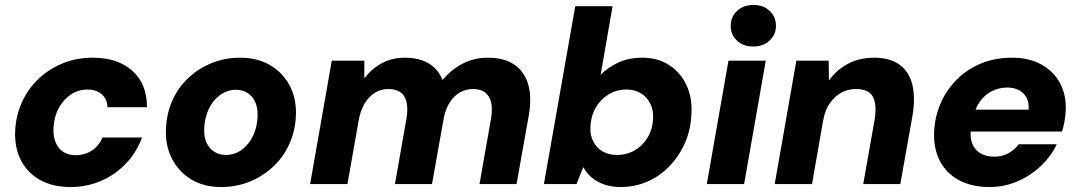

<svg xmlns="http://www.w3.org/2000/svg" viewBox="-20 -740 4337 772"><path d="M263 12Q192 12 141 -16.5Q90 -45 64 -96Q38 -147 41 -214Q44 -275 68 -328.5Q92 -382 134.5 -422.5Q177 -463 232.5 -485.5Q288 -508 354 -508Q453 -508 512 -455.5Q571 -403 571 -309H412Q411 -342 389 -361Q367 -380 331 -380Q295 -380 264.5 -359.5Q234 -339 215.5 -304Q197 -269 195 -224Q194 -200 199.5 -180Q205 -160 216.5 -145.5Q228 -131 245.5 -123.5Q263 -116 284 -116Q309 -116 330 -124.5Q351 -133 367 -149Q383 -165 392 -187H551Q529 -127 486 -82Q443 -37 386 -12.5Q329 12 263 12Z M868 12Q801 12 751 -17.5Q701 -47 673.5 -98Q646 -149 647 -213Q648 -276 670.5 -330Q693 -384 734 -423.5Q775 -463 829 -485.5Q883 -508 946 -508Q1013 -508 1063.5 -479.5Q1114 -451 1142.5 -400Q1171 -349 1170 -283Q1169 -221 1146 -167Q1123 -113 1081.5 -73Q1040 -33 986 -10.5Q932 12 868 12ZM888 -117Q924 -117 952.5 -138Q981 -159 998 -195Q1015 -231 1016 -277Q1016 -310 1005 -332.5Q994 -355 974 -367Q954 -379 929 -379Q894 -379 865 -358Q836 -337 819 -301Q802 -265 801 -219Q800 -187 811.5 -164Q823 -141 843 -129Q863 -117 888 -117Z M1227 0 1314 -496H1445V-426H1446Q1475 -464 1515.5 -486Q1556 -508 1609 -508Q1646 -508 1675.5 -498Q1705 -488 1726 -468.5Q1747 -449 1759 -419H1760Q1794 -460 1840 -484Q1886 -508 1942 -508Q2007 -508 2047.5 -480.5Q2088 -453 2103.5 -401.5Q2119 -350 2106 -275L2057 0H1908L1954 -261Q1964 -319 1946 -350.5Q1928 -382 1881 -382Q1853 -382 1829.5 -368.5Q1806 -355 1789.5 -330Q1773 -305 1765 -269L1717 0H1568L1614 -261Q1624 -319 1606.5 -350.5Q1589 -382 1541 -382Q1512 -382 1487.5 -367Q1463 -352 1446 -323.5Q1429 -295 1422 -255L1377 0Z M2475 12Q2439 12 2410 2Q2381 -8 2360 -25.5Q2339 -43 2326 -67H2325L2298 0H2167L2293 -715H2443L2395 -439Q2423 -468 2465 -488Q2507 -508 2562 -508Q2625 -508 2670.5 -478.5Q2716 -449 2740 -398Q2764 -347 2760 -282Q2758 -221 2735 -167.5Q2712 -114 2673.5 -73.5Q2635 -33 2584.5 -10.5Q2534 12 2475 12ZM2460 -117Q2501 -117 2533 -136Q2565 -155 2584.5 -188Q2604 -221 2606 -262Q2608 -295 2595.5 -321.5Q2583 -348 2558.5 -364Q2534 -380 2499 -380Q2459 -380 2427 -360.5Q2395 -341 2375.5 -307.5Q2356 -274 2354 -231Q2352 -198 2365 -172Q2378 -146 2402.5 -131.5Q2427 -117 2460 -117Z M2822 0 2909 -496H3059L2972 0ZM3009 -553Q2968 -553 2943 -577Q2918 -601 2918 -636Q2918 -672 2943.5 -696Q2969 -720 3009 -720Q3050 -720 3075 -696Q3100 -672 3100 -636Q3100 -601 3074.5 -577Q3049 -553 3009 -553Z M3095 0 3182 -496H3312L3313 -418H3314Q3344 -459 3389.5 -483.5Q3435 -508 3494 -508Q3559 -508 3597.5 -479.5Q3636 -451 3648.5 -399Q3661 -347 3649 -275L3600 0H3451L3497 -261Q3506 -319 3490 -350.5Q3474 -382 3421 -382Q3389 -382 3362 -367Q3335 -352 3316 -324Q3297 -296 3290 -257L3245 0Z M3958 12Q3887 12 3836 -15.5Q3785 -43 3759 -93Q3733 -143 3736 -211Q3739 -272 3762.5 -325.5Q3786 -379 3827.5 -420.5Q3869 -462 3925 -485Q3981 -508 4049 -508Q4117 -508 4166.5 -481Q4216 -454 4242 -406Q4268 -358 4265 -295Q4264 -273 4260 -251Q4256 -229 4250 -211H3840L3856 -299H4116Q4118 -327 4107.5 -347Q4097 -367 4077 -377.5Q4057 -388 4030 -388Q3997 -388 3968 -373.5Q3939 -359 3918.5 -329.5Q3898 -300 3890 -255L3885 -226Q3879 -192 3888 -166Q3897 -140 3920 -125Q3943 -110 3978 -110Q4010 -110 4035 -124Q4060 -138 4076 -160H4229Q4206 -111 4164.5 -72Q4123 -33 4070.5 -10.5Q4018 12 3958 12Z"/></svg>

Font: DM Sans 28pt Black
Style: Italic
Weight: 900
Italic angle: -10°
Version: Version 4.004;gftools[0.9.30]